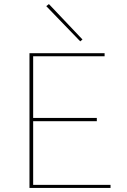

<svg xmlns="http://www.w3.org/2000/svg" viewBox="-20 -918 619 938"><path d="M520 -15V0H124V-658H491V-643H142V-342H453V-326H142V-15ZM206 -888 219 -898 383 -725 372 -716Z"/></svg>

Font: Ysabeau Thin
Style: Regular
Weight: 200
Designer: Christian Thalmann (Catharsis Fonts)
Version: Version 0.003